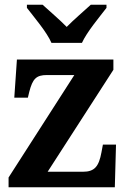

<svg xmlns="http://www.w3.org/2000/svg" viewBox="-20 -786 534 806"><path d="M196 -606H324C344 -651 398 -715 427 -753V-766H361C335 -742 288 -702 260 -673C232 -702 185 -742 159 -766H93V-753C122 -715 177 -651 196 -606ZM16 0H462L467 -179H412L406 -147C395 -87 377 -65 328 -65H180L456 -493V-536H51L40 -376H97L103 -401C117 -455 132 -471 177 -471H292L16 -41Z"/></svg>

Font: Noto Serif Ethiopic SemiCondensed
Style: Bold
Weight: 700
Width: 4
Designer: Monotype Design Team
Foundry: Monotype Imaging Inc.
Version: Version 2.102